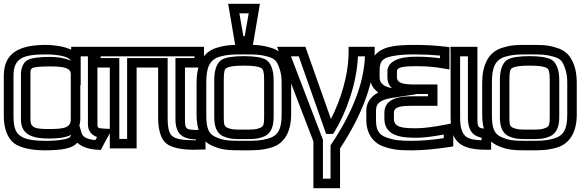

<svg xmlns="http://www.w3.org/2000/svg" viewBox="-22 -755 3051 1009"><path d="M490 -103V-484V-509H465H377H352V-494C311 -513 256 -519 220 -519C93 -519 -2 -486 -2 -357V-144C-2 -81 17 -30 51 -3C84 22 142 35 215 35C259 35 296 32 320 27C353 20 371 10 384 -5C408 17 446 30 492 32L508 33L515 19L548 -42L567 -77L528 -79C491 -81 490 -82 490 -103ZM234 -77C163 -77 138 -83 138 -127V-366C138 -388 140 -392 148 -397C160 -403 190 -406 242 -406C324 -406 350 -394 350 -366V-127C350 -82 310 -77 234 -77ZM395 -96C398 -105 400 -115 400 -127V-307H402V-432V-459H440V-103C440 -65 460 -45 488 -35L479 -19C433 -23 413 -35 406 -58L395 -96ZM234 -27C276 -27 321 -30 353 -47C344 -29 339 -28 310 -22C288 -17 258 -15 215 -15C147 -15 106 -24 82 -43C59 -60 49 -90 49 -144V-357C49 -451 101 -469 220 -469C272 -469 338 -461 350 -436C322 -449 285 -456 242 -456C187 -456 146 -451 126 -441C102 -430 88 -399 88 -366V-127C88 -42 158 -27 234 -27Z M950 -131V-400H1025H1050V-425V-484V-509H1025H481H456V-484V-425V-400H481H555V0V25H580H671H696V0V-400H809V-137C809 -74 823 -24 852 -1C879 21 931 32 997 32C1004 32 1026 31 1033 31H1058V6V-47V-72H1033H1026C954 -72 950 -74 950 -131ZM900 -131C900 -49 937 -25 1008 -22V-18C1003 -18 999 -18 997 -18C936 -18 901 -25 883 -40C867 -53 859 -81 859 -137V-425V-450H834H671H646V-425V-25H605V-425V-450H580H507V-459H1000V-450H925H900V-425V-131Z M1458 -321V-153C1458 -77 1440 -42 1388 -27C1345 -15 1321 -15 1260 -15C1183 -15 1155 -15 1109 -36C1072 -53 1062 -86 1062 -153V-321C1062 -400 1079 -441 1132 -457C1175 -469 1196 -469 1260 -469C1323 -469 1344 -469 1387 -457C1424 -446 1434 -433 1447 -394C1454 -374 1458 -351 1458 -321ZM1310 -536 1339 -706 1344 -735H1315H1207H1177L1182 -706L1211 -536L1214 -519C1179 -518 1154 -515 1117 -504C1042 -482 1011 -410 1011 -321V-153C1011 -78 1032 -17 1089 9C1144 35 1183 35 1260 35C1321 35 1352 35 1402 21C1475 0 1508 -66 1508 -153V-321C1508 -355 1503 -386 1495 -410C1478 -457 1454 -489 1402 -504C1366 -515 1341 -518 1307 -519L1310 -536ZM1264 -565H1257L1236 -685H1285L1264 -565ZM1366 -140C1366 -103 1363 -91 1347 -84C1322 -73 1308 -74 1260 -74C1211 -74 1197 -73 1172 -84C1156 -91 1154 -103 1154 -140V-336C1154 -377 1158 -392 1168 -397C1182 -406 1210 -410 1260 -410C1309 -410 1337 -406 1351 -397C1361 -392 1366 -377 1366 -336V-140ZM1416 -140V-336C1416 -385 1402 -425 1376 -441C1354 -454 1313 -460 1260 -460C1206 -460 1165 -454 1143 -441C1117 -425 1104 -385 1104 -336V-140C1104 -97 1113 -56 1151 -39C1187 -23 1213 -24 1260 -24C1306 -24 1332 -23 1368 -39C1406 -56 1416 -97 1416 -140Z M1717 -130 1589 -492 1583 -509H1566H1470H1434L1447 -475L1625 -12V209V234H1650H1740H1765V209V25C1885 -157 1947 -329 1947 -484V-509H1922H1835H1810V-484C1810 -357 1766 -224 1717 -130ZM1736 -63C1793 -155 1853 -311 1859 -459H1896C1890 -318 1832 -166 1719 3L1715 9V17V184H1675V-17V-22L1673 -26L1507 -459H1548L1686 -68L1692 -51H1710H1715H1728L1736 -63Z M2048 -131V-162C2048 -196 2090 -199 2147 -199H2252H2277V-224V-286V-311H2252H2164C2106 -311 2064 -314 2064 -350V-380C2064 -398 2084 -407 2159 -407H2175C2221 -407 2265 -403 2310 -395L2340 -390V-420V-485V-507L2317 -510C2267 -516 2214 -519 2160 -519C2111 -519 2071 -517 2043 -512C1977 -501 1923 -467 1923 -385V-346C1923 -312 1941 -287 1966 -269C1926 -248 1903 -215 1903 -174V-124C1903 -55 1938 -5 1991 14C2043 33 2079 35 2146 35C2198 35 2263 29 2338 18L2360 14V-7V-78V-109L2329 -102C2259 -88 2205 -81 2166 -81C2096 -81 2048 -84 2048 -131ZM2038 -292C2001 -298 1973 -315 1973 -346V-385C1973 -440 1995 -453 2051 -462H2052C2077 -467 2112 -469 2160 -469C2204 -469 2247 -467 2290 -463V-449C2252 -454 2213 -457 2175 -457H2159C2073 -457 2014 -431 2014 -380V-350C2014 -323 2023 -305 2038 -292ZM1998 -131C1998 -37 2095 -31 2166 -31C2202 -31 2251 -37 2310 -48V-29C2245 -19 2191 -15 2146 -15C2081 -15 2053 -17 2008 -33C1970 -47 1954 -70 1954 -124V-174C1954 -212 1976 -231 2042 -241L2166 -260V-261H2227V-249H2147C2088 -249 1998 -243 1998 -162V-131Z M2487 -136V-484V-509H2462H2371H2345L2346 -484V-141C2346 -107 2350 -76 2357 -53C2382 19 2453 32 2534 32H2559V7V-53V-76L2535 -78C2489 -81 2487 -85 2487 -136ZM2437 -136C2437 -75 2458 -42 2509 -31V-18C2449 -20 2418 -30 2405 -70C2398 -88 2396 -110 2396 -141V-459H2437V-136Z M3009 -321C3009 -355 3004 -386 2996 -410C2979 -457 2955 -489 2903 -504C2852 -520 2823 -519 2761 -519C2698 -519 2669 -520 2618 -504C2543 -482 2512 -410 2512 -321V-153C2512 -78 2533 -17 2590 9C2645 35 2684 35 2761 35C2822 35 2853 35 2903 21C2976 0 3009 -66 3009 -153V-321ZM2959 -321V-153C2959 -77 2941 -42 2889 -27C2846 -15 2822 -15 2761 -15C2684 -15 2656 -15 2610 -36C2573 -53 2563 -86 2563 -153V-321C2563 -400 2580 -441 2633 -457C2676 -469 2697 -469 2761 -469C2824 -469 2845 -469 2888 -457C2925 -446 2935 -433 2948 -394C2955 -374 2959 -351 2959 -321ZM2867 -140C2867 -103 2864 -91 2848 -84C2823 -73 2809 -74 2761 -74C2712 -74 2698 -73 2673 -84C2657 -91 2655 -103 2655 -140V-336C2655 -377 2659 -392 2669 -397C2683 -406 2711 -410 2761 -410C2810 -410 2838 -406 2852 -397C2862 -392 2867 -377 2867 -336V-140ZM2917 -140V-336C2917 -385 2903 -425 2877 -441C2855 -454 2814 -460 2761 -460C2707 -460 2666 -454 2644 -441C2618 -425 2605 -385 2605 -336V-140C2605 -97 2614 -56 2652 -39C2688 -23 2714 -24 2761 -24C2807 -24 2833 -23 2869 -39C2907 -56 2917 -97 2917 -140Z"/></svg>

Font: Gamestation DisplayOutline
Style: Regular
Weight: 400
Designer: Jonas Hecksher
Foundry: Jonas Hecksher, Playtypeª, e-types AS
Version: Version 1.003